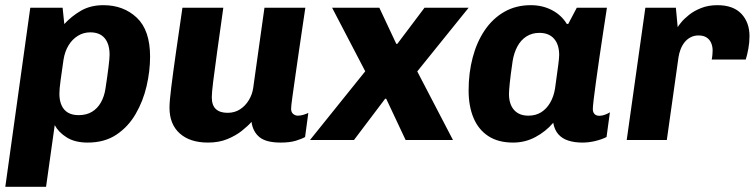

<svg xmlns="http://www.w3.org/2000/svg" viewBox="-20 -541 2917 742"><path d="M0.5 181 97 -511H222L228.5 -448Q256.5 -478.5 293.2 -499.8Q330 -521 379.5 -521Q457.5 -521 508.8 -472.5Q560 -424 560 -322Q560 -266.5 546.5 -208.2Q533 -150 504.2 -100.5Q475.5 -51 429.8 -20.5Q384 10 319 10Q269.5 10 237.8 -10Q206 -30 191.5 -57.5L158 181ZM283.5 -96Q314 -96 335.2 -108.8Q356.5 -121.5 369.8 -144.8Q383 -168 387.5 -198Q394.5 -243 399 -279.2Q403.5 -315.5 403.5 -329Q403.5 -371 384.5 -393.5Q365.5 -416 329 -416Q302.5 -416 280.8 -402.5Q259 -389 244.8 -365.5Q230.5 -342 225.5 -310.5Q219 -265.5 214.2 -231Q209.5 -196.5 209.5 -179Q209.5 -152.5 218 -133.8Q226.5 -115 243 -105.5Q259.5 -96 283.5 -96Z M784 10Q714 10 674.5 -25.5Q635 -61 635 -125Q635 -149 641.8 -203.5Q648.5 -258 659.8 -337Q671 -416 685 -511H843Q829 -410.5 819 -339.5Q809 -268.5 803.8 -225.5Q798.5 -182.5 798.5 -165Q798.5 -134 814.2 -119.5Q830 -105 859.5 -105Q886.5 -105 907.2 -118.2Q928 -131.5 941.5 -153.8Q955 -176 958.5 -201L1002 -511H1160Q1152.5 -460.5 1146 -416.5Q1139.5 -372.5 1134 -334.8Q1128.5 -297 1124 -265.5Q1119.5 -234 1116 -209.2Q1112.5 -184.5 1110 -166.5Q1107.5 -148.5 1106.2 -137Q1105 -125.5 1105 -121Q1105 -107 1113.2 -100.5Q1121.5 -94 1131 -94Q1141 -94 1152 -97.2Q1163 -100.5 1171.5 -104.5L1159 -11.5Q1147 -4.5 1123.5 2.8Q1100 10 1065 10Q1008 10 982.5 -11.2Q957 -32.5 952 -70Q938.5 -54.5 915 -35.8Q891.5 -17 858.8 -3.5Q826 10 784 10Z M1178 0 1391.5 -265.5 1263.5 -511H1446L1511.5 -371.5H1515.5L1620.5 -511H1791L1592.5 -265L1730.5 0H1547.5L1472.5 -159.5H1468.5L1348 0Z M1963 10Q1905.5 10 1867.2 -15Q1829 -40 1810 -85.2Q1791 -130.5 1791 -191.5Q1791 -259.5 1806.8 -319Q1822.5 -378.5 1853.2 -424Q1884 -469.5 1928.8 -495.2Q1973.5 -521 2031.5 -521Q2076.5 -521 2113.2 -501.8Q2150 -482.5 2170.5 -448.5H2176L2209 -511H2325.5Q2318.5 -465.5 2310.8 -415Q2303 -364.5 2296 -315.5Q2289 -266.5 2283.2 -225Q2277.5 -183.5 2274.2 -155.8Q2271 -128 2271 -119.5Q2271 -107.5 2277.5 -100.5Q2284 -93.5 2296.5 -93.5Q2307 -93.5 2318.2 -97.8Q2329.5 -102 2337 -107L2324 -11.5Q2306.5 -2.5 2281.2 3.8Q2256 10 2231 10Q2200.5 10 2176.8 2.5Q2153 -5 2138 -21.8Q2123 -38.5 2118 -66.5Q2089.5 -33 2049.5 -11.5Q2009.5 10 1963 10ZM2022 -94Q2050.5 -94 2071.5 -107.2Q2092.5 -120.5 2106.2 -144.2Q2120 -168 2125 -199Q2134 -263 2137.5 -290.5Q2141 -318 2141 -328Q2141 -369 2121 -391.5Q2101 -414 2064.5 -414Q2036 -414 2014.2 -400Q1992.5 -386 1979.2 -361Q1966 -336 1961 -304.5Q1953 -249.5 1950 -219.8Q1947 -190 1947 -178Q1947 -138.5 1966.5 -116.2Q1986 -94 2022 -94Z M2402 0 2474 -511H2592L2599 -436Q2601.5 -441 2612.5 -454.5Q2623.5 -468 2642.8 -483.5Q2662 -499 2689.8 -510Q2717.5 -521 2752.5 -521Q2813.5 -521 2845 -487.8Q2876.5 -454.5 2876.5 -401Q2876.5 -377 2872 -352.5Q2867.5 -328 2862 -311H2730.5Q2732.5 -320.5 2733.2 -330Q2734 -339.5 2734 -345.5Q2734 -362 2728.2 -375.2Q2722.5 -388.5 2710.5 -396.2Q2698.5 -404 2679.5 -404Q2662.5 -404 2648.8 -396.8Q2635 -389.5 2625.5 -377.5Q2616 -365.5 2610.2 -350.5Q2604.5 -335.5 2602 -319L2557 0Z"/></svg>

Font: Chivo Medium
Style: Italic
Weight: 500
Italic angle: -8.05°
Designer: Hector Gatti
Foundry: Omnibus-Type
Version: Version 2.002